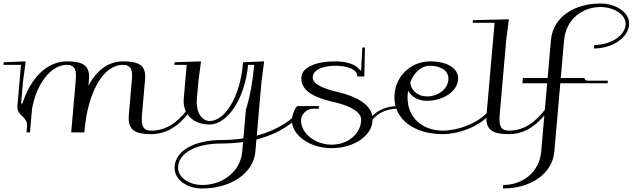

<svg xmlns="http://www.w3.org/2000/svg" viewBox="-21 -755 3608 1095"><path d="M0 -400 -1.3 -385H98.7L78.1 -150C78 -148.4 78 -146.9 78 -145.4C78 -122.9 89.5 -107.4 106 -92.5C122.1 -77.9 133.3 -62.7 133.3 -40.9C133.3 -39 133.2 -37 133.1 -35L130 0H150L161.8 -135C187.8 -279.7 271.3 -385 358.7 -385C396.6 -385 412.3 -367.8 412.3 -322.8C412.3 -315.9 412 -308.3 411.2 -300L385 0H460C460.3 -3.3 460.6 -6.7 460.9 -10C480 -229 567.1 -385 679.7 -385C717.4 -385 732.4 -368 732.4 -323.7C732.4 -316.6 732 -308.7 731.2 -300L713.7 -100C713.2 -93.3 712.9 -86.9 712.9 -80.8C712.9 -14.9 748.8 10 839.1 10C925.6 10 993.7 -31 1060.2 -117L1047.4 -130C985.3 -49 919.6 -10 840.9 -10C803.2 -10 787.5 -28 787.5 -74.8C787.5 -82.4 787.9 -90.8 788.7 -100L806.2 -300C806.8 -306.3 807.1 -312.3 807.1 -318C807.1 -381.1 771.9 -405 681.4 -405C596.2 -405 529.1 -353.1 483.2 -265.3C484.2 -276.9 485.2 -288.4 486.2 -300C486.8 -306.2 487.1 -312 487.1 -317.6C487.1 -381 451 -405 360.4 -405C246.8 -405 153.7 -310.6 106.7 -164.3L99.4 -164.5L110.4 -290L125.4 -405Z M1125.4 -405 975 -400 973.7 -385H1043.7L1027.1 -195C1026.6 -189.4 1026.3 -184 1026.3 -178.7C1026.3 -97.8 1086.7 -45 1173.9 -45C1278.8 -45 1377.3 -197.3 1393.7 -385H1428.7C1421.2 -300.2 1407.4 -210.6 1381.4 -130L1367 34.3C1328.3 40.2 1286.6 43.5 1241.7 43.5C1089.4 43.5 974.6 104.2 974.6 202.8C974.6 268.2 1043 320 1132 320C1291 320 1424.4 236 1435.4 110L1441.5 40.4C1574.4 7.1 1658.9 -57 1705.2 -117L1692.4 -130C1650.2 -74.9 1567.1 -14.6 1443.4 18.5L1470.4 -290L1485.4 -405L1365 -400L1363.7 -385C1348.2 -208.4 1264 -65 1175.7 -65C1132.6 -65 1101 -107 1101 -172.1C1101 -179.4 1101.4 -187.1 1102.1 -195L1110.4 -290ZM1365.2 55.1 1360.4 110C1350.4 224 1247.8 300 1133.8 300C1055.2 300 994.7 256.3 994.7 201.2C994.7 116 1099.9 63.5 1239.9 63.5C1285.1 63.5 1326.8 60.5 1365.2 55.1Z M2060.4 -484.1H2045.4L2038.8 -358.5L2034.5 -350.8C2016 -384.3 1963.5 -405 1891.2 -405C1784.3 -405 1697.4 -373.4 1697.4 -309C1697.4 -224.8 1793.6 -193.7 1890.6 -171C1968.4 -152.9 2038.7 -119.2 2038.7 -72.5C2038.7 6.2 1963.7 70 1871.3 70C1777.2 70 1695.8 7.5 1695.8 -69.5C1695.8 -106.1 1731.8 -135 1764.1 -135H1797.1L1797.9 -150H1673.9C1658.4 -133.6 1643.8 -96.5 1643.8 -69.2C1643.8 18.7 1748 90 1870.3 90C1999.2 90 2103.8 17.1 2103.8 -72.6C2135 -110.7 2183.9 -135 2248.1 -135H2288.1L2288.9 -150H2248.9C2186.3 -150 2136.6 -128.4 2102.4 -93.2C2089.8 -167.9 1996.3 -208.8 1906.7 -229.8C1826.3 -248.6 1762.5 -274 1762.5 -313.1C1762.5 -359.2 1827.2 -380 1889.9 -380C1966.5 -380 2016.8 -356.5 2016.8 -321.1L2016.7 -319.1H2056.7Z M2228.4 -200.5C2228.4 -73.4 2341.3 10 2504.1 10C2590.6 10 2718.7 -31 2785.2 -117L2772.4 -130C2710.3 -49 2584.6 -10 2505.9 -10C2387.1 -10 2303.3 -84.6 2303.3 -198.7C2303.3 -212.1 2304.5 -225.9 2306.4 -237.8C2325.4 -203.3 2365 -180 2412.7 -180C2506.4 -180 2591.6 -234.7 2591.6 -307.5C2591.6 -366.3 2529.2 -405 2432.4 -405C2318.7 -405 2228.4 -316 2228.4 -200.5ZM2319.4 -286.8C2340.7 -341.8 2381.1 -380 2430.2 -380C2495 -380 2536.5 -350.8 2536.5 -306.5C2536.5 -249 2478.1 -205 2414.9 -205C2360.9 -205 2319.7 -241 2319.4 -286.8Z M2676 -640 2674.7 -625H2799.7L2753.7 -100C2753.2 -93.3 2752.9 -86.9 2752.9 -80.8C2752.9 -14.9 2788.8 10 2879.1 10C2965.6 10 3033.7 -31 3100.2 -117L3087.4 -130C3025.3 -49 2959.6 -10 2880.9 -10C2843.2 -10 2827.5 -28 2827.5 -74.8C2827.5 -82.4 2827.9 -90.8 2828.7 -100L2866.4 -530L2881.4 -645Z M3368.1 -498.5 3366.4 -478.5C3470.4 -478.5 3567.1 -540.3 3567.1 -621.5C3567.1 -684.7 3491.1 -735 3404.3 -735C3258.1 -735 3132.9 -661.5 3120.9 -525L3102.1 -310L2961.1 -310L2958.5 -280H3099.5L3065.4 110C3055.4 224 2962.8 300 2848.8 300L2847 320C3006 320 3129.4 236 3140.4 110L3174.5 -280H3309.5H3444.5L3445.8 -295H3330.8C3319.8 -295 3312.1 -301.7 3312.1 -310L3177.1 -310L3195.9 -525C3206.7 -648.5 3305.1 -715 3402.6 -715C3478.9 -715 3547 -672.9 3547 -619.9C3547 -551 3460.8 -498.5 3368.1 -498.5Z"/></svg>

Font: Galberik
Style: Regular
Weight: 400
Designer: Gluk
Foundry: Gluk
Version: Version 0.50